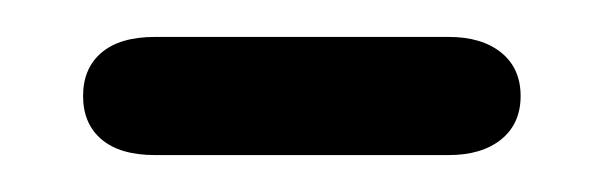

<svg xmlns="http://www.w3.org/2000/svg" viewBox="-20 -325 327 104"><path d="M64 -305Q45 -305 35 -296.5Q25 -288 25 -273Q25 -258 35 -249.5Q45 -241 64 -241H223Q241 -241 251.5 -249.5Q262 -258 262 -273Q262 -288 251.5 -296.5Q241 -305 223 -305Z"/></svg>

Font: Beiruti
Style: Regular
Weight: 400
Designer: Arlette Boutros
Foundry: Boutros
Version: Version 1.41